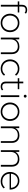

<svg xmlns="http://www.w3.org/2000/svg" viewBox="2304 -3090 790 5437"><g transform="rotate(90 2698.5 -371.0)"><path d="M261 -746Q291 -746 318.5 -737.5Q346 -729 364 -712L344 -674Q312 -703 263 -703Q165 -703 165 -598V-522H332V-479H166V0H116V-479H20V-522H116V-602Q116 -668 154 -707Q192 -746 261 -746Z M368 -261Q368 -337 402 -397.5Q436 -458 495.5 -492Q555 -526 629 -526Q703 -526 762.5 -492Q822 -458 856 -397.5Q890 -337 890 -261Q890 -185 856 -124.5Q822 -64 762.5 -30Q703 4 629 4Q555 4 495.5 -30Q436 -64 402 -124.5Q368 -185 368 -261ZM839 -261Q839 -325 811.5 -375Q784 -425 736.5 -453Q689 -481 629 -481Q569 -481 521.5 -453Q474 -425 446.5 -375Q419 -325 419 -261Q419 -197 446.5 -147Q474 -97 521.5 -69Q569 -41 629 -41Q689 -41 736.5 -69Q784 -97 811.5 -147Q839 -197 839 -261Z M1512 -305V0H1462V-301Q1462 -389 1417.5 -435Q1373 -481 1293 -481Q1201 -481 1148 -426Q1095 -371 1095 -278V0H1045V-522H1093V-409Q1120 -464 1173.5 -495Q1227 -526 1300 -526Q1398 -526 1455 -469Q1512 -412 1512 -305Z M1662 -261Q1662 -338 1696 -398.5Q1730 -459 1790 -492.5Q1850 -526 1926 -526Q1989 -526 2040.5 -501.5Q2092 -477 2124 -430L2087 -403Q2059 -442 2017.5 -461.5Q1976 -481 1926 -481Q1865 -481 1816.5 -453.5Q1768 -426 1740.5 -376Q1713 -326 1713 -261Q1713 -196 1740.5 -146Q1768 -96 1816.5 -68.5Q1865 -41 1926 -41Q1976 -41 2017.5 -60.5Q2059 -80 2087 -119L2124 -92Q2092 -45 2040.5 -20.5Q1989 4 1926 4Q1850 4 1790 -30Q1730 -64 1696 -124.5Q1662 -185 1662 -261Z M2290 -138V-479H2194V-522H2290V-636H2340V-522H2506V-479H2340V-143Q2340 -92 2364.5 -65.5Q2389 -39 2437 -39Q2486 -39 2518 -68L2539 -33Q2520 -15 2491.5 -5.5Q2463 4 2432 4Q2364 4 2327 -33.5Q2290 -71 2290 -138Z M2678 -522H2728V0H2678ZM2662 -689Q2662 -706 2674 -718Q2686 -730 2703 -730Q2720 -730 2732 -718.5Q2744 -707 2744 -690Q2744 -673 2732 -661Q2720 -649 2703 -649Q2686 -649 2674 -660.5Q2662 -672 2662 -689Z M2882 -261Q2882 -337 2916 -397.5Q2950 -458 3009.5 -492Q3069 -526 3143 -526Q3217 -526 3276.5 -492Q3336 -458 3370 -397.5Q3404 -337 3404 -261Q3404 -185 3370 -124.5Q3336 -64 3276.5 -30Q3217 4 3143 4Q3069 4 3009.5 -30Q2950 -64 2916 -124.5Q2882 -185 2882 -261ZM3353 -261Q3353 -325 3325.5 -375Q3298 -425 3250.5 -453Q3203 -481 3143 -481Q3083 -481 3035.5 -453Q2988 -425 2960.5 -375Q2933 -325 2933 -261Q2933 -197 2960.5 -147Q2988 -97 3035.5 -69Q3083 -41 3143 -41Q3203 -41 3250.5 -69Q3298 -97 3325.5 -147Q3353 -197 3353 -261Z M4026 -305V0H3976V-301Q3976 -389 3931.5 -435Q3887 -481 3807 -481Q3715 -481 3662 -426Q3609 -371 3609 -278V0H3559V-522H3607V-409Q3634 -464 3687.5 -495Q3741 -526 3814 -526Q3912 -526 3969 -469Q4026 -412 4026 -305Z M4699 -305V0H4649V-301Q4649 -389 4604.5 -435Q4560 -481 4480 -481Q4388 -481 4335 -426Q4282 -371 4282 -278V0H4232V-522H4280V-409Q4307 -464 4360.5 -495Q4414 -526 4487 -526Q4585 -526 4642 -469Q4699 -412 4699 -305Z M4849 -261Q4849 -337 4881.5 -397.5Q4914 -458 4971 -492Q5028 -526 5099 -526Q5170 -526 5226.5 -492.5Q5283 -459 5315.5 -399Q5348 -339 5348 -263L5347 -249H4898Q4900 -188 4929 -140.5Q4958 -93 5007.5 -67Q5057 -41 5119 -41Q5170 -41 5213.5 -59.5Q5257 -78 5286 -114L5315 -81Q5281 -40 5229.5 -18Q5178 4 5118 4Q5040 4 4979 -30Q4918 -64 4883.5 -124Q4849 -184 4849 -261ZM5299 -288Q5296 -344 5269 -388Q5242 -432 5198 -457Q5154 -482 5099 -482Q5044 -482 5000 -457.5Q4956 -433 4929.5 -388.5Q4903 -344 4899 -288Z"/></g></svg>

Font: Goldbeck Next Light
Style: Regular
Weight: 300
Designer: Julieta Ulanovsky
Foundry: Julieta Ulanovsky
Version: Version 7.200